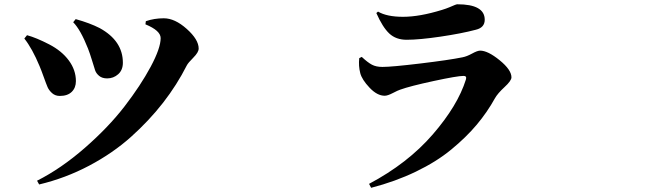

<svg xmlns="http://www.w3.org/2000/svg" viewBox="-20 -813 3040 898"><path d="M391.6 -585.9Q356.4 -674.8 322.3 -709L334 -723.6Q400.4 -705.1 446.3 -681.6Q554.7 -622.1 554.7 -519.5Q554.7 -485.4 532.7 -465.8Q510.7 -446.3 481.4 -446.3Q458 -446.3 443.8 -458Q429.7 -469.7 424.8 -484.4Q419.9 -499 410.2 -531.2Q400.4 -563.5 391.6 -585.9ZM853.5 -506.8Q807.6 -416 742.7 -332.5Q677.7 -249 592.8 -172.9Q507.8 -96.7 397 -38.1Q286.1 20.5 163.1 49.8L153.3 32.2Q265.6 -24.4 376.5 -121.1Q487.3 -217.8 562.5 -315.4Q637.7 -413.1 684.6 -500.5Q731.4 -587.9 731.4 -634.8Q731.4 -669.9 660.2 -699.2L662.1 -713.9Q701.2 -727.5 746.1 -727.5Q797.9 -727.5 853.5 -677.7Q909.2 -627.9 909.2 -585.9Q909.2 -568.4 884.3 -543.5Q859.4 -518.6 853.5 -506.8ZM165 -503.9Q130.9 -585.9 93.8 -632.8L106.4 -648.4Q149.4 -636.7 210 -605.5Q268.6 -575.2 301.8 -530.3Q335 -485.4 335 -433.6Q335 -402.3 315.4 -383.3Q295.9 -364.3 259.8 -364.3Q238.3 -364.3 223.6 -377.4Q209 -390.6 202.6 -405.3Q196.3 -419.9 184.6 -452.6Q172.9 -485.4 165 -503.9Z M1665 -470.7Q1656.2 -504.9 1660.2 -541L1671.9 -546.9Q1700.2 -520.5 1719.7 -510.3Q1739.3 -500 1768.6 -500Q1812.5 -500 1946.3 -516.1Q2080.1 -532.2 2142.6 -544.9Q2163.1 -548.8 2188 -562.5Q2212.9 -576.2 2225.6 -576.2Q2261.7 -576.2 2316.9 -531.2Q2372.1 -486.3 2372.1 -451.2Q2372.1 -435.5 2339.8 -405.8Q2307.6 -376 2294.9 -353.5Q2258.8 -288.1 2209.5 -229.5Q2160.2 -170.9 2090.8 -113.8Q2021.5 -56.6 1925.3 -10.3Q1829.1 36.1 1715.8 65.4L1706.1 46.9Q1886.7 -48.8 2003.9 -184.1Q2121.1 -319.3 2159.2 -441.4Q2164.1 -458 2148.4 -458Q2119.1 -458 2008.3 -434.1Q1897.5 -410.2 1851.6 -393.6Q1841.8 -390.6 1817.4 -377.9Q1793 -365.2 1779.3 -365.2Q1744.1 -365.2 1708.5 -402.8Q1672.9 -440.4 1665 -470.7ZM2247.1 -720.7Q2247.1 -683.6 2205.1 -673.8Q2138.7 -656.2 2040 -641.6Q1941.4 -627 1881.8 -627Q1832 -627 1800.8 -656.2Q1769.5 -685.5 1740.2 -752L1748 -758.8Q1789.1 -734.4 1865.2 -734.4Q1942.4 -734.4 2046.9 -766.6Q2066.4 -772.5 2082.5 -779.3Q2098.6 -786.1 2106.9 -789.6Q2115.2 -793 2119.1 -793Q2247.1 -793 2247.1 -720.7Z"/></svg>

Font: Bpmf Zihi Serif Heavy
Style: Heavy
Weight: 900
Foundry: But Ko
Version: Version 1.320